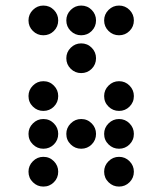

<svg xmlns="http://www.w3.org/2000/svg" viewBox="-20 -689 587 694"><path d="M190.4 -615.2Q190.4 -592.8 174.8 -577.1Q159.2 -561.5 136.7 -561.5Q114.7 -561.5 98.9 -577.1Q83 -592.8 83 -615.2Q83 -637.2 98.9 -653.1Q114.7 -668.9 136.7 -668.9Q159.2 -668.9 174.8 -653.1Q190.4 -637.2 190.4 -615.2ZM327.1 -615.2Q327.1 -592.8 311.5 -577.1Q295.9 -561.5 273.4 -561.5Q251.5 -561.5 235.6 -577.1Q219.7 -592.8 219.7 -615.2Q219.7 -637.2 235.6 -653.1Q251.5 -668.9 273.4 -668.9Q295.9 -668.9 311.5 -653.1Q327.1 -637.2 327.1 -615.2ZM463.9 -615.2Q463.9 -592.8 448.2 -577.1Q432.6 -561.5 410.2 -561.5Q388.2 -561.5 372.3 -577.1Q356.4 -592.8 356.4 -615.2Q356.4 -637.2 372.3 -653.1Q388.2 -668.9 410.2 -668.9Q432.6 -668.9 448.2 -653.1Q463.9 -637.2 463.9 -615.2ZM327.1 -478.5Q327.1 -456.1 311.5 -440.4Q295.9 -424.8 273.4 -424.8Q251.5 -424.8 235.6 -440.4Q219.7 -456.1 219.7 -478.5Q219.7 -500.5 235.6 -516.4Q251.5 -532.2 273.4 -532.2Q295.9 -532.2 311.5 -516.4Q327.1 -500.5 327.1 -478.5ZM190.4 -341.8Q190.4 -319.3 174.8 -303.7Q159.2 -288.1 136.7 -288.1Q114.7 -288.1 98.9 -303.7Q83 -319.3 83 -341.8Q83 -363.8 98.9 -379.6Q114.7 -395.5 136.7 -395.5Q159.2 -395.5 174.8 -379.6Q190.4 -363.8 190.4 -341.8ZM463.9 -341.8Q463.9 -319.3 448.2 -303.7Q432.6 -288.1 410.2 -288.1Q388.2 -288.1 372.3 -303.7Q356.4 -319.3 356.4 -341.8Q356.4 -363.8 372.3 -379.6Q388.2 -395.5 410.2 -395.5Q432.6 -395.5 448.2 -379.6Q463.9 -363.8 463.9 -341.8ZM190.4 -205.1Q190.4 -182.6 174.8 -167Q159.2 -151.4 136.7 -151.4Q114.7 -151.4 98.9 -167Q83 -182.6 83 -205.1Q83 -227.1 98.9 -242.9Q114.7 -258.8 136.7 -258.8Q159.2 -258.8 174.8 -242.9Q190.4 -227.1 190.4 -205.1ZM327.1 -205.1Q327.1 -182.6 311.5 -167Q295.9 -151.4 273.4 -151.4Q251.5 -151.4 235.6 -167Q219.7 -182.6 219.7 -205.1Q219.7 -227.1 235.6 -242.9Q251.5 -258.8 273.4 -258.8Q295.9 -258.8 311.5 -242.9Q327.1 -227.1 327.1 -205.1ZM463.9 -205.1Q463.9 -182.6 448.2 -167Q432.6 -151.4 410.2 -151.4Q388.2 -151.4 372.3 -167Q356.4 -182.6 356.4 -205.1Q356.4 -227.1 372.3 -242.9Q388.2 -258.8 410.2 -258.8Q432.6 -258.8 448.2 -242.9Q463.9 -227.1 463.9 -205.1ZM190.4 -68.4Q190.4 -45.9 174.8 -30.3Q159.2 -14.6 136.7 -14.6Q114.7 -14.6 98.9 -30.3Q83 -45.9 83 -68.4Q83 -90.3 98.9 -106.2Q114.7 -122.1 136.7 -122.1Q159.2 -122.1 174.8 -106.2Q190.4 -90.3 190.4 -68.4ZM463.9 -68.4Q463.9 -45.9 448.2 -30.3Q432.6 -14.6 410.2 -14.6Q388.2 -14.6 372.3 -30.3Q356.4 -45.9 356.4 -68.4Q356.4 -90.3 372.3 -106.2Q388.2 -122.1 410.2 -122.1Q432.6 -122.1 448.2 -106.2Q463.9 -90.3 463.9 -68.4Z"/></svg>

Font: DatDot
Style: Regular
Weight: 400
Designer: GGBot
Version: 1.00